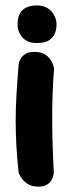

<svg xmlns="http://www.w3.org/2000/svg" viewBox="-20 -691 266 710"><path d="M117 -1Q97 -2 84.5 -9.5Q72 -17 64 -27Q56 -37 52.5 -44.5Q49 -52 49 -52Q43 -106 40.5 -153Q38 -200 38 -246Q38 -292 41 -342Q44 -392 49 -453Q49 -453 50.5 -460Q52 -467 58 -476.5Q64 -486 77 -493Q90 -500 112 -499Q135 -498 148.5 -488.5Q162 -479 169 -467Q176 -455 178 -446Q180 -437 180 -437Q176 -388 174.5 -343Q173 -298 173 -253Q173 -208 174.5 -158.5Q176 -109 179 -51Q179 -51 177.5 -43Q176 -35 170.5 -25Q165 -15 152.5 -7.5Q140 0 117 -1ZM117 -532Q83 -531 64 -551.5Q45 -572 45 -600Q45 -638 64 -654.5Q83 -671 116 -671Q150 -671 169.5 -649.5Q189 -628 189 -600Q189 -582 182.5 -566.5Q176 -551 160.5 -541.5Q145 -532 117 -532Z"/></svg>

Font: Sour Gummy Black SemiBold
Style: Regular
Weight: 600
Version: Version 1.000